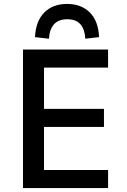

<svg xmlns="http://www.w3.org/2000/svg" viewBox="-20 -957 647 977"><path d="M97 0V-705H530V-613H204V-403H509V-311H204V-92H530V0ZM229 -760 158 -768Q162 -850 205.5 -893.5Q249 -937 321 -937Q394 -937 437.5 -893Q481 -849 484 -768L414 -760Q412 -806 390 -832.5Q368 -859 322 -859Q278 -859 255 -833.5Q232 -808 229 -760Z"/></svg>

Font: Nunito Sans 7pt SemiCondensed SemiBold
Style: Regular
Weight: 600
Width: 4
Designer: Vernon Adams
Foundry: Vernon Adams
Version: Version 3.101;gftools[0.9.27]